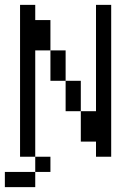

<svg xmlns="http://www.w3.org/2000/svg" viewBox="-20 -645 540 790"><path d="M187.5 62.5V0H125V62.5H0V125H125V62.5ZM125 0V-437.5H187.5Q187.5 -437.5 187.5 -312.5H250Q250 -312.5 250 -187.5H312.5Q312.5 -187.5 312.5 -62.5H375V0H437.5Q437.5 0 437.5 -625H375V-187.5H312.5Q312.5 -187.5 312.5 -312.5H250Q250 -312.5 250 -437.5H187.5Q187.5 -437.5 187.5 -562.5H125V-625H62.5Q62.5 -625 62.5 0Z"/></svg>

Font: UnifontExMono
Style: Regular
Weight: 500
Version: Version 15.0.06